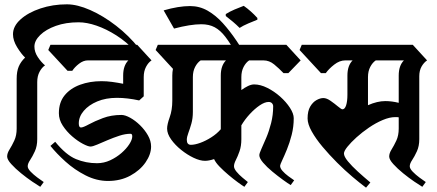

<svg xmlns="http://www.w3.org/2000/svg" viewBox="-20 -846 2021 887"><path d="M96 -580Q78 -597 59 -628Q40 -659 40 -688Q40 -725 75 -756.5Q110 -788 167 -807Q224 -826 289 -826Q337 -826 397 -799.5Q457 -773 516.5 -727Q576 -681 622 -623L604 -610Q564 -653 517.5 -682.5Q471 -712 426 -727.5Q381 -743 343 -743Q284 -743 238 -726.5Q192 -710 165.5 -684Q139 -658 139 -631Q139 -606 154.5 -582.5Q170 -559 188 -544Q173 -534 162.5 -514Q152 -494 152 -467V-203Q152 -171 141 -147Q130 -123 119 -106.5Q108 -90 108 -78Q108 -67 121.5 -53Q135 -39 152.5 -26Q170 -13 182 -5L166 17Q154 10 129 -7Q104 -24 77.5 -45.5Q51 -67 32 -88Q13 -109 13 -123Q13 -138 24 -155.5Q35 -173 46 -196.5Q57 -220 57 -252V-482Q57 -516 66.5 -538.5Q76 -561 96 -580Z M449 -471Q473 -471 498.5 -467.5Q524 -464 549 -459V-497Q549 -543 573 -567H386Q365 -567 345 -551.5Q325 -536 314 -519H292L203 -615L213 -639H614L680 -567Q665 -557 654.5 -537Q644 -517 644 -490V-401L623 -382Q568 -394 520 -394Q469 -394 429.5 -377.5Q390 -361 367 -334Q344 -307 344 -276Q344 -257 354 -257Q364 -257 390.5 -271.5Q417 -286 455.5 -300.5Q494 -315 541 -315Q558 -315 581.5 -302Q605 -289 627 -267.5Q649 -246 663.5 -220.5Q678 -195 678 -169Q678 -133 652.5 -96Q627 -59 582 -34.5Q537 -10 479 -10Q426 -10 375 -36Q324 -62 282.5 -99.5Q241 -137 213 -172L235 -191Q285 -130 331 -111Q377 -92 428 -92Q460 -92 489 -105.5Q518 -119 541 -139Q564 -159 577.5 -180Q591 -201 591 -216Q591 -228 583 -228Q559 -228 531.5 -219Q504 -210 477 -198.5Q450 -187 429 -178Q408 -169 398 -169Q387 -169 363 -181.5Q339 -194 313.5 -216Q288 -238 270 -265.5Q252 -293 252 -323Q252 -373 278.5 -405.5Q305 -438 350 -454.5Q395 -471 449 -471Z M1274 -80Q1274 -69 1285 -56.5Q1296 -44 1311.5 -32.5Q1327 -21 1339 -13L1323 9Q1311 2 1287.5 -15Q1264 -32 1238.5 -53Q1213 -74 1195.5 -94.5Q1178 -115 1178 -129Q1178 -137 1187.5 -158Q1197 -179 1210 -209.5Q1223 -240 1232.5 -277.5Q1242 -315 1242 -355Q1242 -363 1236.5 -369Q1231 -375 1221 -375Q1203 -375 1179.5 -359Q1156 -343 1133.5 -318.5Q1111 -294 1095 -267V-203Q1095 -171 1086.5 -147Q1078 -123 1069.5 -106.5Q1061 -90 1061 -78Q1061 -67 1072.5 -53Q1084 -39 1099.5 -26Q1115 -13 1125 -5L1109 17Q1099 11 1078.5 -4Q1058 -19 1035.5 -38Q1013 -57 994.5 -76Q976 -95 969 -111Q945 -103 927 -103Q904 -103 874.5 -117Q845 -131 817 -153.5Q789 -176 770.5 -202Q752 -228 752 -252Q752 -271 764 -304.5Q776 -338 776 -381V-497Q776 -513 779 -528L699 -615L709 -639H1303L1369 -567L1312 -508H1290Q1269 -530 1246.5 -548.5Q1224 -567 1197 -567H1131Q1116 -557 1105.5 -537Q1095 -517 1095 -490V-430Q1110 -441 1125.5 -448.5Q1141 -456 1154 -456Q1183 -456 1215 -440Q1247 -424 1274.5 -399.5Q1302 -375 1319.5 -348Q1337 -321 1337 -300Q1337 -260 1327.5 -223Q1318 -186 1305.5 -155.5Q1293 -125 1283.5 -105Q1274 -85 1274 -80ZM1000 -497Q1000 -543 1024 -567H907Q892 -557 881.5 -537Q871 -517 871 -490V-329Q871 -299 864 -274.5Q857 -250 850 -231.5Q843 -213 843 -200Q843 -177 862 -177Q880 -177 905 -186Q930 -195 956 -211.5Q982 -228 1000 -249Z M1023 -781Q1040 -792 1063.5 -802Q1087 -812 1106 -819Q1139 -796 1169 -763V-755Q1151 -748 1126.5 -737.5Q1102 -727 1087 -717Q1072 -732 1056 -745.5Q1040 -759 1023 -772ZM1071 -598Q1044 -646 1021 -676Q998 -706 972 -720Q946 -734 910 -734Q885 -734 853.5 -729Q822 -724 784 -714L736 -798Q805 -818 858 -818Q902 -818 939.5 -796.5Q977 -775 1009.5 -739Q1042 -703 1072 -658.5Q1102 -614 1131 -567Z M1917 -203Q1917 -171 1906 -147Q1895 -123 1884 -106.5Q1873 -90 1873 -78Q1873 -67 1886.5 -53Q1900 -39 1917.5 -26Q1935 -13 1947 -5L1931 17Q1919 10 1894 -7Q1869 -24 1842.5 -45.5Q1816 -67 1797 -88Q1778 -109 1778 -123Q1778 -138 1789 -155.5Q1800 -173 1811 -196.5Q1822 -220 1822 -252V-304Q1818 -305 1814 -305Q1810 -305 1806 -305Q1780 -305 1748 -291.5Q1716 -278 1684.5 -256.5Q1653 -235 1627 -211.5Q1601 -188 1585 -168Q1569 -148 1569 -137Q1569 -123 1587 -101Q1605 -79 1633 -53.5Q1661 -28 1691 -3L1671 21Q1644 1 1608.5 -29Q1573 -59 1537 -95Q1501 -131 1470 -168Q1439 -205 1420 -239Q1401 -273 1401 -299Q1401 -333 1413 -353.5Q1425 -374 1442 -383.5Q1459 -393 1474 -393Q1489 -393 1507.5 -380Q1526 -367 1541.5 -354Q1557 -341 1562 -341Q1573 -341 1579 -359.5Q1585 -378 1585 -409V-497Q1585 -543 1609 -567H1575Q1549 -567 1524 -547.5Q1499 -528 1485 -508H1463L1364 -615L1374 -639H1887L1953 -567Q1938 -557 1927.5 -538.5Q1917 -520 1917 -494ZM1822 -497Q1822 -543 1846 -567H1716Q1701 -557 1690.5 -537Q1680 -517 1680 -490V-360Q1723 -379 1760 -379Q1775 -379 1790.5 -377Q1806 -375 1822 -371Z"/></svg>

Font: Jaini Purva
Style: Regular
Weight: 400
Designer: Maithili Shingre, Girish Dalvi (Devanagari), Taresh Vohra (Latin)
Foundry: Ek Type
Version: Version 2.000; ttfautohint (v1.8.4.7-5d5b)